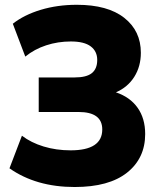

<svg xmlns="http://www.w3.org/2000/svg" viewBox="-20 -750 651 782"><path d="M18.6 -64.5 69.3 -197.3Q106.4 -168.9 157.7 -153.3Q209 -137.7 267.6 -137.7Q396.5 -137.7 396.5 -222.7Q396.5 -293.9 299.8 -293.9H137.7V-434.6H284.2Q332 -434.6 354 -452.1Q376 -469.7 376 -505.9Q376 -541 349.6 -561Q323.2 -581.1 268.6 -581.1Q215.8 -581.1 168 -565.4Q120.1 -549.8 83 -519.5L32.2 -653.3Q78.1 -689.5 146 -710Q213.9 -730.5 293 -730.5Q418.9 -730.5 486.3 -677.2Q553.7 -624 553.7 -535.2Q553.7 -479.5 526.9 -437Q500 -394.5 452.1 -374Q509.8 -354.5 540.5 -311Q571.3 -267.6 571.3 -204.1Q571.3 -105.5 497.6 -46.9Q423.8 11.7 284.2 11.7Q127 11.7 18.6 -64.5Z"/></svg>

Font: Min Sans Black
Style: Regular
Weight: 900
Designer: Jinseong-Kim, NotoSansCJK, Nunito
Foundry: Jinseong-Kim
Version: Version 1.000